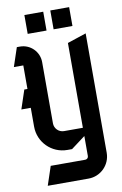

<svg xmlns="http://www.w3.org/2000/svg" viewBox="-113 -922 766 1204"><g transform="rotate(-10 270.0 -320.0)"><path d="M296.5 -860V-740H416.5V-860ZM131.5 -860V-740H251.5V-860ZM490 -680 370 -640V-100H250C216.9 -100 190 -126.9 190 -160V-550C190 -616.2 136.2 -670 70 -670H50L10 -550H70V-400H50L10 -280H70V-160C70 -60.6 150.6 20 250 20H280L370 -47.5V80C370 91 361 100 350 100H130L90 220H350C427.3 220 490 157.3 490 80Z"/></g></svg>

Font: Abibas
Style: Medium
Weight: 500
Version: Version 0.3